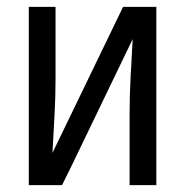

<svg xmlns="http://www.w3.org/2000/svg" viewBox="-20 -540 540 560"><path d="M64 0V-520H142V-312Q142 -257 139 -203Q136 -149 133 -94L339 -520H436V0H358V-208Q358 -263 361 -317Q364 -371 367 -426L191 -61L161 0Z"/></svg>

Font: Iosevka SS18
Style: Regular
Weight: 400
Monospace: yes
Designer: Belleve Invis
Foundry: Belleve Invis
Version: Version 25.1.1; ttfautohint (v1.8.4)